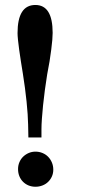

<svg xmlns="http://www.w3.org/2000/svg" viewBox="-20 -771 351 753"><path d="M189 -105.5Q189 -91.3 183.6 -79.1Q178.2 -66.9 168.9 -57.9Q159.7 -48.8 146.7 -43.7Q133.8 -38.6 119.1 -38.6Q104.5 -38.6 92 -43.7Q79.6 -48.8 70.3 -58.1Q61 -67.4 55.9 -80.1Q50.8 -92.8 50.8 -107.9Q50.8 -122.6 56.2 -135Q61.5 -147.5 70.8 -156.5Q80.1 -165.5 92.5 -170.9Q105 -176.3 119.1 -176.3Q133.8 -176.3 146.7 -170.9Q159.7 -165.5 168.9 -156Q178.2 -146.5 183.6 -133.5Q189 -120.6 189 -105.5ZM186.5 -642.1Q186.5 -630.9 185.1 -614Q183.6 -597.2 180.9 -575.9Q178.2 -554.7 174.3 -530Q170.4 -505.4 165 -479Q160.2 -449.2 156 -418Q151.9 -386.7 148.9 -358.2Q146 -329.6 144.3 -305.2Q142.6 -280.8 142.6 -264.6V-231.9H91.3L90.3 -282.2Q89.8 -300.8 88.4 -323.7Q86.9 -346.7 84.2 -372.6Q81.5 -398.4 77.9 -426Q74.2 -453.6 69.8 -481.4Q65.9 -505.9 62 -530Q58.1 -554.2 55.2 -575.9Q52.2 -597.7 50.5 -614.7Q48.8 -631.8 48.8 -641.1Q48.8 -751.5 118.7 -751.5Q186.5 -751.5 186.5 -642.1Z"/></svg>

Font: XB Niloofar
Style: Bold
Weight: 700
Designer: Behnam
Foundry: Irmug
Version: Version 7.201 2008